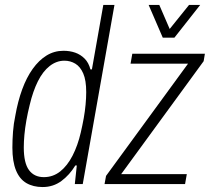

<svg xmlns="http://www.w3.org/2000/svg" viewBox="-20 -743 847 775"><path d="M152 12Q114 12 86.5 -4Q59 -20 44.5 -55.5Q30 -91 30 -147Q30 -178 32.5 -211Q35 -244 42 -277Q52 -334 69.5 -382Q87 -430 112 -465Q137 -500 168 -519Q199 -538 236 -538Q262 -538 283.5 -530.5Q305 -523 321.5 -506.5Q338 -490 345 -463H351L397 -723H442L314 0H282L290 -75H284Q261 -37 228 -12.5Q195 12 152 12ZM157 -28Q194 -28 223 -51Q252 -74 273 -115Q294 -156 306 -208Q313 -238 318 -266Q323 -294 325.5 -321Q328 -348 328 -371Q328 -419 316 -446.5Q304 -474 284 -486Q264 -498 240 -498Q208 -498 180.5 -476.5Q153 -455 133 -415Q113 -375 100 -320Q92 -288 86.5 -257Q81 -226 78.5 -198.5Q76 -171 76 -148Q76 -85 97 -56.5Q118 -28 157 -28ZM402 0 408 -33 739 -486H507L514 -526H807L802 -496L469 -40H734L727 0ZM788 -723 684 -591H637L580 -723H623L674 -605H648L743 -723Z"/></svg>

Font: Archivo Condensed Thin
Style: Italic
Weight: 250
Width: 3
Italic angle: -10°
Designer: Hector Gatti
Foundry: Omnibus-Type
Version: Version 2.001